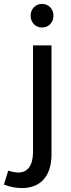

<svg xmlns="http://www.w3.org/2000/svg" viewBox="-79 -760 362 977"><path d="M11 118Q49 119 69 92Q89 65 89 13V-529H183V26Q183 108 143.5 152.5Q104 197 32 197Q-13 197 -59 179L-37 108Q-15 116 11 118ZM193 -680Q193 -654 176.5 -637Q160 -620 135 -620Q110 -620 93.5 -637Q77 -654 77 -680Q77 -706 93.5 -723Q110 -740 135 -740Q160 -740 176.5 -723Q193 -706 193 -680Z"/></svg>

Font: Gontserrat
Style: Regular
Weight: 400
Designer: Julieta Ulanovsky
Foundry: Julieta Ulanovsky
Version: Version 6.001